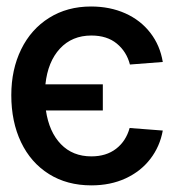

<svg xmlns="http://www.w3.org/2000/svg" viewBox="-20 -557 566 588"><path d="M294.9 -218.8H120.6Q130.4 -152.8 166.5 -115.5Q202.6 -78.1 259.8 -78.1Q305.2 -78.1 335.4 -101.3Q365.7 -124.5 377 -165L478.5 -157.2Q469.7 -108.4 440.4 -70.3Q411.1 -32.2 364.7 -10.7Q318.4 10.7 259.8 10.7Q185.1 10.7 129.6 -24.2Q74.2 -59.1 44.4 -121.6Q14.6 -184.1 14.6 -265.6Q14.6 -344.2 44.9 -406Q75.2 -467.8 130.6 -502.4Q186 -537.1 258.8 -537.1Q316.9 -537.1 363.8 -516.1Q410.6 -495.1 440.4 -456.5Q470.2 -418 478.5 -367.2L377.9 -359.4Q367.7 -398.9 337.6 -423.6Q307.6 -448.2 259.8 -448.2Q200.7 -448.2 163.6 -408.2Q126.5 -368.2 119.1 -298.8H294.9Z"/></svg>

Font: Pretendard JP Medium
Style: Regular
Weight: 500
Designer: Base glyphs from Inter by Rasmus Andersson; Hangeul glyphs from Noto Sans CJK(Source Han Sans) by Jang Soo-young and Kan
Foundry: Kil Hyung-jin
Version: Version 1.309